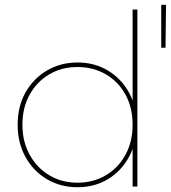

<svg xmlns="http://www.w3.org/2000/svg" viewBox="-20 -782 716 805"><path d="M305 3Q234 3 177 -30.5Q120 -64 87 -123.5Q54 -183 54 -259Q54 -336 87 -394.5Q120 -453 177 -486.5Q234 -520 305 -520Q376 -520 432 -486.5Q488 -453 520.5 -394.5Q553 -336 553 -259Q553 -183 520.5 -123.5Q488 -64 432 -30.5Q376 3 305 3ZM305 -16Q371 -16 423.5 -47Q476 -78 506 -133Q536 -188 536 -259Q536 -331 506 -385.5Q476 -440 423.5 -470.5Q371 -501 305 -501Q239 -501 187 -470.5Q135 -440 104.5 -385.5Q74 -331 74 -259Q74 -188 104.5 -133Q135 -78 187 -47Q239 -16 305 -16ZM536 0V-190L546 -260L536 -330V-742H556V0ZM656 -582V-762H676L674 -582Z"/></svg>

Font: Montserrat Alternates Thin
Style: Regular
Weight: 100
Designer: Julieta Ulanovsky
Foundry: Julieta Ulanovsky
Version: Version 9.000